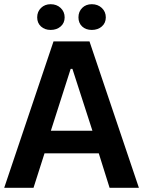

<svg xmlns="http://www.w3.org/2000/svg" viewBox="-23 -898 684 918"><path d="M219.2 -754.9Q190.9 -754.9 172.9 -771.5Q154.8 -788.1 154.8 -814.9Q154.8 -842.3 173.1 -860.1Q191.4 -877.9 219.2 -877.9Q248 -877.9 267.1 -859.9Q286.1 -841.8 286.1 -814.9Q286.1 -788.1 267.1 -771.5Q248 -754.9 219.2 -754.9ZM352.1 -814.9Q352.1 -842.3 369.9 -860.1Q387.7 -877.9 416 -877.9Q444.8 -877.9 463.9 -859.9Q482.9 -841.8 482.9 -814.9Q482.9 -788.1 463.9 -771.5Q444.8 -754.9 416 -754.9Q387.2 -754.9 369.6 -771.5Q352.1 -788.1 352.1 -814.9ZM-2.9 0 232.9 -700.2H404.8L641.1 0H501L449.2 -165H189.9L137.2 0ZM220.2 -272.9H418.9L323.2 -568.8H314.9Z"/></svg>

Font: Fixel Text SemiBold
Style: Regular
Weight: 600
Width: 4
Designer: AlfaBravo + MacPaw
Foundry: Kyrylo Tkachov, Marchela Mozhyna, Serhii Makarenko, Maria Weinstein, Zakhar Kryvoshyya
Version: Version 1.211